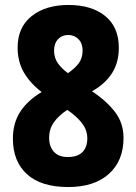

<svg xmlns="http://www.w3.org/2000/svg" viewBox="-20 -744 550 774"><path d="M256 -724Q349 -724 404 -679.5Q459 -635 459 -551Q459 -492 431.5 -449Q404 -406 351 -376Q411 -336 444.5 -291.5Q478 -247 478 -188Q478 -96 419 -43Q360 10 255 10Q146 10 89 -41.5Q32 -93 32 -185Q32 -248 61.5 -293.5Q91 -339 148 -373Q101 -409 76 -452.5Q51 -496 51 -552Q51 -634 107.5 -679Q164 -724 256 -724ZM255 -603Q230 -603 214 -586Q198 -569 198 -540Q198 -511 213 -489.5Q228 -468 254 -449Q284 -470 298.5 -490.5Q313 -511 313 -540Q313 -569 296.5 -586Q280 -603 255 -603ZM178 -189Q178 -154 197 -132.5Q216 -111 253 -111Q293 -111 312.5 -131Q332 -151 332 -187Q332 -217 314.5 -242Q297 -267 264 -292L251 -301Q215 -277 196.5 -250Q178 -223 178 -189Z"/></svg>

Font: Noto Sans Thai Cond ExtBd
Style: Regular
Weight: 800
Width: 3
Designer: Monotype Design Team
Foundry: Monotype Imaging Inc.
Version: Version 2.002; ttfautohint (v1.8.4.7-5d5b)